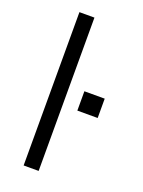

<svg xmlns="http://www.w3.org/2000/svg" viewBox="-144 -826 664 893"><g transform="rotate(20 188.0 -379.5)"><path d="M89.8 0V-758.8H164.1V0ZM237.3 -325.2V-420.9H337.9V-325.2Z"/></g></svg>

Font: Gothic A1
Style: Regular
Weight: 400
Designer: HanYang I&C Co.,Ltd.
Foundry: HanYang I&C Co.,Ltd.
Version: Version 2.50